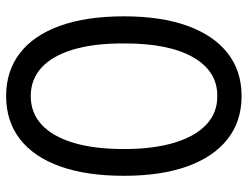

<svg xmlns="http://www.w3.org/2000/svg" viewBox="-108 -661 778 602"><g transform="rotate(90 281.0 -360.0)"><path d="M281.2 9.8Q202.1 9.8 146.2 -33.7Q90.3 -77.1 60.8 -159.4Q31.2 -241.7 31.2 -359.4Q31.2 -476.1 61 -558.6Q90.8 -641.1 146.7 -684.8Q202.6 -728.5 281.2 -728.5Q359.9 -728.5 415.8 -684.8Q471.7 -641.1 501.5 -558.6Q531.2 -476.1 531.2 -359.4Q531.2 -241.7 501.7 -159.4Q472.2 -77.1 416.3 -33.7Q360.4 9.8 281.2 9.8ZM281.2 -67.4Q333.5 -67.4 370.6 -101.3Q407.7 -135.3 427.5 -200.7Q447.3 -266.1 447.3 -359.4Q447.3 -452.6 427.2 -518.3Q407.2 -584 370.1 -618.4Q333 -652.8 281.2 -652.3Q203.1 -652.8 159.4 -576.2Q115.7 -499.5 116.2 -359.4Q115.7 -266.1 135.3 -200.7Q154.8 -135.3 191.9 -101.3Q229 -67.4 281.2 -67.4Z"/></g></svg>

Font: Inter Display V
Style: Regular
Weight: 400
Designer: Rasmus Andersson
Foundry: rsms
Version: Version 3.015;git-src